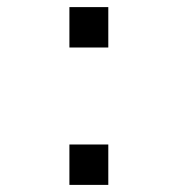

<svg xmlns="http://www.w3.org/2000/svg" viewBox="-20 -520 540 540"><path d="M175.2 -500H284.6V-386.4H175.2ZM175.2 -113.6H284.6V0H175.2Z"/></svg>

Font: Trispace Thin
Style: Regular
Weight: 100
Designer: Tyler Finck
Foundry: Etcetera Type Company
Version: Version 1.210